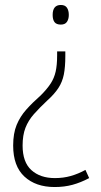

<svg xmlns="http://www.w3.org/2000/svg" viewBox="-20 -651 405 773"><path d="M243 -426Q243 -381 237 -351Q231 -321 215 -296.5Q199 -272 170 -246Q139 -217 116.5 -191.5Q94 -166 82.5 -136.5Q71 -107 71 -65Q71 2 106.5 34Q142 66 201 66Q235 66 265 57.5Q295 49 324 33L339 66Q305 84 272 93Q239 102 200 102Q124 102 78.5 60Q33 18 33 -65Q33 -114 47 -148Q61 -182 86 -210Q111 -238 144 -267Q169 -292 183.5 -314Q198 -336 204 -362.5Q210 -389 210 -428V-444H243ZM257 -591Q257 -574 249.5 -563Q242 -552 225 -552Q207 -552 199.5 -562Q192 -572 192 -591Q192 -631 225 -631Q242 -631 249.5 -620Q257 -609 257 -591Z"/></svg>

Font: Noto Sans Telugu UI SemiCondensed ExtraLight
Style: Regular
Weight: 200
Width: 4
Designer: Jelle Bosma - Monotype Design Team
Foundry: Monotype Imaging Inc.
Version: Version 2.005; ttfautohint (v1.8.4.7-5d5b)